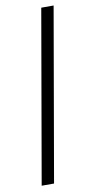

<svg xmlns="http://www.w3.org/2000/svg" viewBox="-87 -786 382 821"><g transform="rotate(-10 104.5 -375.0)"><path d="M209 -750 78.6 0H24.9L155.3 -750Z"/></g></svg>

Font: Roboto Condensed Light
Style: Italic
Weight: 300
Italic angle: -12°
Designer: Christian Robertson
Foundry: Google
Version: Version 3.0; 2020